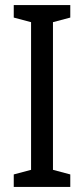

<svg xmlns="http://www.w3.org/2000/svg" viewBox="-20 -734 331 754"><path d="M256 0H34V-49L102 -67V-647L34 -665V-714H256V-665L188 -647V-67L256 -49Z"/></svg>

Font: Noto Sans Display Condensed
Style: Regular
Weight: 400
Width: 3
Designer: Monotype Design Team
Foundry: Monotype Imaging Inc.
Version: Version 2.003